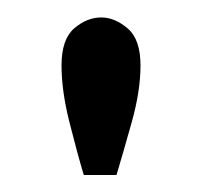

<svg xmlns="http://www.w3.org/2000/svg" viewBox="-20 -782 230 220"><path d="M76 -581.5Q68.5 -606.5 59.5 -642.2Q50.5 -678 50.5 -707Q50.5 -737 65 -749.5Q79.5 -762 96 -762Q111.5 -762 126.2 -749.5Q141 -737 141 -707Q141 -678 131 -642.2Q121 -606.5 113.5 -581.5Z"/></svg>

Font: Imbue 10pt ExtraBold
Style: Regular
Weight: 800
Designer: Tyler Finck
Foundry: Etcetera Type Company
Version: Version 1.102; ttfautohint (v1.8.3)